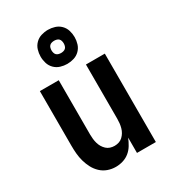

<svg xmlns="http://www.w3.org/2000/svg" viewBox="-188 -870 877 978"><g transform="rotate(-30 250.0 -381.0)"><path d="M202 8Q178 8 155.5 0Q133 -8 115.5 -24.5Q98 -41 87 -62Q76 -83 69.5 -106Q63 -129 61 -152.5Q59 -176 59 -200V-520H170V-200Q170 -187 171.5 -174Q173 -161 176.5 -148.5Q180 -136 186.5 -125Q193 -114 202.5 -105Q212 -96 224.5 -92Q237 -88 250 -88Q263 -88 275.5 -92Q288 -96 297.5 -105Q307 -114 313.5 -125Q320 -136 323.5 -148.5Q327 -161 328.5 -174Q330 -187 330 -200V-520H441V0H330V-90Q322 -70 310.5 -51Q299 -32 282.5 -18.5Q266 -5 245 1.5Q224 8 202 8ZM250 -570Q230 -570 210.5 -576Q191 -582 176.5 -596.5Q162 -611 156 -630.5Q150 -650 150 -670Q150 -690 156 -709.5Q162 -729 176.5 -743.5Q191 -758 210.5 -764Q230 -770 250 -770Q270 -770 289.5 -764Q309 -758 323.5 -743.5Q338 -729 344 -709.5Q350 -690 350 -670Q350 -650 344 -630.5Q338 -611 323.5 -596.5Q309 -582 289.5 -576Q270 -570 250 -570ZM250 -634Q257 -634 264.5 -636Q272 -638 277 -643Q282 -648 284 -655.5Q286 -663 286 -670Q286 -677 284 -684.5Q282 -692 277 -697Q272 -702 264.5 -704Q257 -706 250 -706Q243 -706 235.5 -704Q228 -702 223 -697Q218 -692 216 -684.5Q214 -677 214 -670Q214 -663 216 -655.5Q218 -648 223 -643Q228 -638 235.5 -636Q243 -634 250 -634Z"/></g></svg>

Font: Iosevka
Style: Bold
Weight: 700
Monospace: yes
Designer: Belleve Invis
Foundry: Belleve Invis
Version: Version 32.5.0; ttfautohint (v1.8.4)